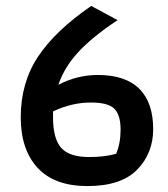

<svg xmlns="http://www.w3.org/2000/svg" viewBox="-20 -628 567 648"><path d="M50 -232Q50 -349 108.5 -437Q167 -525 288 -608L377 -560Q292 -504 244.5 -452.5Q197 -401 177 -342Q241 -375 310 -375Q403 -375 450 -328.5Q497 -282 497 -192Q497 -111 443 -55.5Q389 0 275 0Q164 0 107 -61.5Q50 -123 50 -232ZM372 -109Q387 -145 387 -190Q387 -240 366 -261Q345 -282 287 -282Q222 -282 159 -252V-232Q159 -160 186.5 -129Q214 -98 281 -98Q334 -98 372 -109Z"/></svg>

Font: Athiti SemiBold
Style: Regular
Weight: 600
Designer: CadsonDemak Team
Foundry: CadsonDemak
Version: Version 1.032